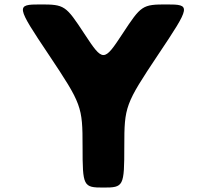

<svg xmlns="http://www.w3.org/2000/svg" viewBox="-20 -845 932 865"><path d="M200 -598C348 -376 352 -365 352 -185C352 -5 355 0 446 0C537 0 540 -5 540 -185C540 -365 544 -376 692 -598C840 -819 841 -825 731 -825C621 -825 616 -821 532 -693C448 -565 444 -565 360 -693C276 -821 271 -825 161 -825C51 -825 52 -819 200 -598Z"/></svg>

Font: Hussar Print
Style: Bold
Weight: 700
Foundry: Cannot Into Space Fonts
Version: Version 2.00